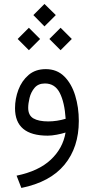

<svg xmlns="http://www.w3.org/2000/svg" viewBox="-20 -679 470 961"><path d="M147 -603.5 202.6 -659.2 259.3 -603.5 202.6 -546.9ZM227.1 -483.9 283.2 -540 339.4 -483.9 283.2 -427.7ZM68.4 -483.9 124.5 -540 180.7 -483.9 124.5 -427.7ZM308.1 -15.6Q290 -9.8 264.4 -4.9Q238.8 0 218.8 0Q55.2 0 55.2 -137.2Q55.2 -184.6 72 -229.5Q88.9 -274.4 123 -303.7Q157.2 -333 209 -333Q265.1 -333 301.8 -296.4Q338.4 -259.8 356.4 -200.7Q374.5 -141.6 374.5 -73.7Q374.5 58.6 302.7 145.5Q231 232.4 86.9 261.7L63 200.2Q172.9 177.7 233.9 120.6Q294.9 63.5 308.1 -15.6ZM308.6 -84.5Q303.2 -167 279.1 -214.1Q254.9 -261.2 205.1 -261.2Q171.4 -261.2 153.1 -239.5Q134.8 -217.8 127.9 -189Q121.1 -160.2 121.1 -139.6Q121.1 -101.6 147.2 -86.4Q173.3 -71.3 221.2 -71.3Q264.6 -71.3 308.6 -84.5Z"/></svg>

Font: Vazir Light FD-WOL-UI
Style: Light-FD-WOL-UI
Weight: 300
Designer: Saber Rastikerdar
Foundry: Saber Rastikerdar
Version: Version 30.0.0